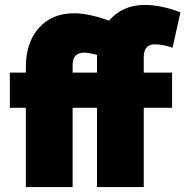

<svg xmlns="http://www.w3.org/2000/svg" viewBox="-20 -760 753 780"><path d="M85 0V-322H20V-465H85V-488Q85 -587 138 -646.5Q191 -706 281 -706Q341 -706 423 -676Q449 -707 485.5 -723.5Q522 -740 567 -740Q634 -740 713 -710L681 -566Q665 -572 645 -576Q625 -580 610 -580Q564 -580 564 -529V-465H679V-322H564V0H374V-322H275V0ZM275 -495V-465H374V-522Q374 -530 374 -537Q360 -541 346.5 -543.5Q333 -546 321 -546Q275 -546 275 -495Z"/></svg>

Font: Raleway Black
Style: Regular
Weight: 900
Designer: Matt McInerney, Pablo Impallari, Rodrigo Fuenzalida
Foundry: Matt McInerney, Pablo Impallari, Rodrigo Fuenzalida
Version: Version 4.026